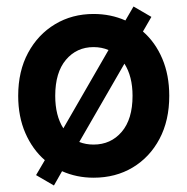

<svg xmlns="http://www.w3.org/2000/svg" viewBox="-20 -536 577 591"><path d="M268 11Q216 11 171 -9L146 35L91 3L118 -43Q80 -76 58 -126.5Q36 -177 36 -241Q36 -317 66.5 -373.5Q97 -430 149.5 -461.5Q202 -493 268 -493Q321 -493 366 -473L391 -516L446 -484L420 -439Q458 -406 479.5 -355.5Q501 -305 501 -241Q501 -165 471 -108.5Q441 -52 388.5 -20.5Q336 11 268 11ZM175 -141 314 -382Q293 -391 268 -391Q216 -391 183 -352Q150 -313 150 -241Q150 -180 175 -141ZM268 -91Q321 -91 354.5 -130Q388 -169 388 -241Q388 -301 363 -340L224 -99Q244 -91 268 -91Z"/></svg>

Font: Zen Kaku Gothic Antique
Style: Bold
Weight: 700
Designer: Yoshimichi Ohira
Foundry: Positype
Version: Version 1.001